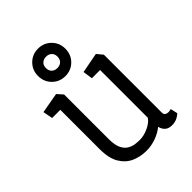

<svg xmlns="http://www.w3.org/2000/svg" viewBox="-202 -790 894 894"><g transform="rotate(-45 245.0 -343.0)"><path d="M231 4Q193 4 159 -10.5Q125 -25 103.5 -60Q82 -95 82 -156V-415H28L19 -463L120 -481L145 -453V-159Q145 -120 155.5 -98.5Q166 -77 182.5 -67.5Q199 -58 216 -56Q233 -54 245 -54Q273 -54 302.5 -68Q332 -82 344 -101V-415H290L283 -463L383 -482L407 -453V-73Q407 -60 414 -55.5Q421 -51 430 -51Q436 -51 441 -52.5Q446 -54 448 -54L456 -19Q450 -12 435 -4Q420 4 399 4Q378 4 365.5 -6.5Q353 -17 348 -37Q325 -18 294 -7Q263 4 231 4ZM120 -600Q120 -638 146 -664Q172 -690 210 -690Q248 -690 274 -664Q300 -638 300 -600Q300 -561 274 -535Q248 -509 210 -509Q172 -509 146 -535Q120 -561 120 -600ZM172 -600Q172 -582 182.5 -572Q193 -562 210 -562Q227 -562 237.5 -572Q248 -582 248 -600Q248 -617 237.5 -627Q227 -637 210 -637Q193 -637 182.5 -627Q172 -617 172 -600Z"/></g></svg>

Font: Kreon Light
Style: Regular
Weight: 300
Designer: Julia Petretta
Foundry: Julia Petretta and Eli Heuer
Version: Version 2.002